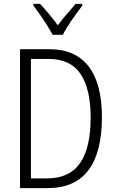

<svg xmlns="http://www.w3.org/2000/svg" viewBox="-20 -967 599 987"><path d="M504 -365Q504 -184 434.5 -92Q365 0 225 0H83V-714H234Q368 -714 436 -625Q504 -536 504 -365ZM446 -362Q446 -510 394 -587Q342 -664 229 -664H139V-50H222Q337 -50 391.5 -128.5Q446 -207 446 -362ZM251 -788Q238 -811 221 -838.5Q204 -866 185.5 -892Q167 -918 152 -938V-947H186Q207 -925 231.5 -895.5Q256 -866 277 -837Q300 -867 321.5 -892.5Q343 -918 369 -947H403V-938Q379 -907 349.5 -864.5Q320 -822 303 -788Z"/></svg>

Font: Noto Sans Myanmar UI Condensed Light
Style: Regular
Weight: 300
Width: 3
Designer: Monotype Design Team
Foundry: Monotype Imaging Inc.
Version: Version 2.103; ttfautohint (v1.8.4.7-5d5b)